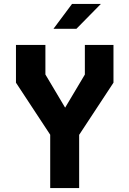

<svg xmlns="http://www.w3.org/2000/svg" viewBox="-20 -959 660 979"><path d="M61.4 -537.4V-730H211.5V-579.2L328.8 -382H295.4L412.7 -578.9V-730H558.6V-537.4L383.2 -270.8H236.8ZM236 -337.4H383.6V0H236ZM494.4 -939H347.3L252.6 -812.1H369.6Z"/></svg>

Font: Monaspace Krypton Var ExLight
Style: Regular
Weight: 200
Designer: Riley Cran and the Lettermatic Team
Version: Version 1.200 (Monaspace Krypton Var)